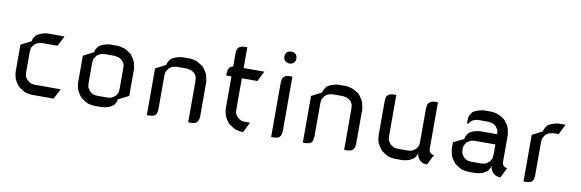

<svg xmlns="http://www.w3.org/2000/svg" viewBox="-45 -912 3792 1253"><g transform="rotate(10 1851.5 -286.0)"><path d="M57.1 -128.9V-309.1L125 -344.2L128.9 -359.9L133.8 -369.1L143.1 -381.8L147 -387.2L160.2 -395L176.8 -402.8L203.1 -410.2L220.2 -412.1H331.1L296.9 -344.2H193.8L176.8 -340.8L168 -338.9L160.2 -335L147 -326.2L143.1 -321.8L132.8 -309.1L128.9 -300.8L127 -292L125 -273.9V-137.2L127 -120.1L128.9 -110.8L133.8 -103L143.1 -89.8L147 -85.9L160.2 -77.1L168 -71.8L176.8 -69.8L193.8 -67.9H366.2L331.1 0H186L168 -2L143.1 -7.8L125 -17.1L100.1 -34.2L90.8 -43L74.2 -67.9L64.9 -85.9L59.1 -110.8Z M470.7 -128.9V-309.1L538.6 -344.2L542.5 -359.9L547.4 -369.1L556.6 -381.8L560.5 -387.2L573.7 -395L590.3 -402.8L616.7 -410.2L633.8 -412.1H685.5L701.7 -410.2L728.5 -402.8L744.6 -395L771.5 -377.9L779.8 -369.1L796.4 -344.2L805.7 -326.2L811.5 -300.8L814.5 -283.2V-103L744.6 -67.9L741.7 -50.8L736.8 -43L728.5 -28.8L723.6 -24.9L710.4 -17.1L693.4 -7.8L667.5 -2L650.4 0H599.6L581.5 -2L556.6 -7.8L538.6 -17.1L513.7 -34.2L504.4 -43L487.8 -67.9L478.5 -85.9L472.7 -110.8ZM538.6 -137.2 540.5 -120.1 542.5 -110.8 547.4 -103 556.6 -89.8 560.5 -85.9 573.7 -77.1 581.5 -71.8 590.3 -69.8 607.4 -67.9H676.8L693.4 -69.8L701.7 -71.8L710.4 -77.1L723.6 -85.9L728.5 -89.8L736.8 -103L741.7 -110.8L742.7 -120.1L744.6 -137.2V-273.9L743.7 -292L741.7 -300.8L736.8 -309.1L728.5 -321.8L723.6 -326.2L710.4 -335L701.7 -338.9L693.4 -340.8L676.8 -344.2H607.4L590.3 -340.8L581.5 -338.9L573.7 -335L560.5 -326.2L556.6 -321.8L547.4 -309.1L542.5 -300.8L540.5 -292L538.6 -273.9Z M949.2 0V-309.1L1017.1 -344.2L1021.5 -359.9L1026.4 -369.1L1035.2 -381.8L1039.1 -387.2L1052.2 -395L1069.3 -402.8L1095.2 -410.2L1112.3 -412.1H1164.1L1180.2 -410.2L1207.5 -402.8L1223.1 -395L1250.5 -377.9L1258.3 -369.1L1275.4 -344.2L1284.2 -326.2L1290 -300.8L1293.5 -283.2V-50.8L1291.5 -34.2L1288.1 -24.9L1284.2 -17.1L1275.4 -7.8L1266.1 -3.9L1258.3 -2L1241.2 0H1223.1V-273.9L1221.2 -292L1220.2 -300.8L1215.3 -309.1L1207.5 -321.8L1202.1 -326.2L1189.5 -335L1180.2 -338.9L1172.4 -340.8L1155.3 -344.2H1086.4L1069.3 -340.8L1060.1 -338.9L1052.2 -335L1039.1 -326.2L1035.2 -321.8L1026.4 -309.1L1021.5 -300.8L1019 -292L1017.1 -273.9V-50.8L1015.1 -34.2L1013.2 -24.9L1009.3 -17.1L1000.5 -7.8L992.2 -3.9L983.4 -2L966.3 0Z M1415 -344.2V-359.9L1417 -377.9L1418.9 -387.2L1423.3 -395L1432.1 -402.8L1440.4 -408.2L1449.2 -410.2V-498L1451.2 -516.1L1453.1 -522.9L1458 -532.2L1466.3 -541L1475.1 -544.9L1483.4 -547.9L1501 -549.8H1518.1V-412.1H1655.3L1621.1 -344.2H1518.1V-137.2L1519 -120.1L1522 -110.8L1526.4 -103L1535.2 -89.8L1539.1 -85.9L1552.2 -77.1L1561 -71.8L1569.3 -69.8L1587.4 -67.9H1621.1L1587.4 0H1578.1L1561 -2L1535.2 -7.8L1518.1 -17.1L1492.2 -34.2L1483.4 -43L1466.3 -67.9L1458 -85.9L1451.2 -110.8L1449.2 -128.9V-344.2Z M1767.1 -527.8V-537.1L1769 -545.9L1770 -549.8L1774.9 -559.1L1781.2 -564L1789.1 -568.8L1793 -569.8L1802.2 -571.8H1811L1820.3 -569.8L1824.2 -568.8L1832 -564L1837.9 -559.1L1843.3 -549.8L1844.2 -545.9L1846.2 -537.1V-527.8L1844.2 -519L1843.3 -515.1L1837.9 -506.8L1832 -501L1824.2 -496.1L1820.3 -495.1L1811 -493.2H1802.2L1793 -495.1L1789.1 -496.1L1781.2 -501L1774.9 -506.8L1770 -515.1L1769 -519ZM1772.9 0V-359.9L1774.9 -377.9L1776.9 -387.2L1781.2 -395L1790 -402.8L1797.9 -408.2L1807.1 -410.2L1824.2 -412.1H1841.3V-50.8L1838.9 -34.2L1836.9 -24.9L1833 -17.1L1824.2 -7.8L1815.9 -3.9L1807.1 -2L1790 0Z M1982.9 0V-309.1L2050.8 -344.2L2055.2 -359.9L2060.1 -369.1L2068.8 -381.8L2072.8 -387.2L2085.9 -395L2103 -402.8L2128.9 -410.2L2146 -412.1H2197.8L2213.9 -410.2L2241.2 -402.8L2256.8 -395L2284.2 -377.9L2292 -369.1L2309.1 -344.2L2317.9 -326.2L2323.7 -300.8L2327.1 -283.2V-50.8L2325.2 -34.2L2321.8 -24.9L2317.9 -17.1L2309.1 -7.8L2299.8 -3.9L2292 -2L2274.9 0H2256.8V-273.9L2254.9 -292L2253.9 -300.8L2249 -309.1L2241.2 -321.8L2235.8 -326.2L2223.1 -335L2213.9 -338.9L2206.1 -340.8L2189 -344.2H2120.1L2103 -340.8L2093.8 -338.9L2085.9 -335L2072.8 -326.2L2068.8 -321.8L2060.1 -309.1L2055.2 -300.8L2052.7 -292L2050.8 -273.9V-50.8L2048.8 -34.2L2046.9 -24.9L2043 -17.1L2034.2 -7.8L2025.9 -3.9L2017.1 -2L2000 0Z M2461.9 -128.9V-359.9L2463.9 -377.9L2465.8 -387.2L2469.7 -395L2479 -402.8L2486.8 -408.2L2496.1 -410.2L2512.7 -412.1H2529.8V-137.2L2531.7 -120.1L2533.7 -110.8L2539.1 -103L2547.9 -89.8L2551.8 -85.9L2564.9 -77.1L2572.8 -71.8L2582 -69.8L2599.1 -67.9H2668L2685.1 -69.8L2692.9 -71.8L2701.7 -77.1L2714.8 -85.9L2719.7 -89.8L2728 -103L2732.9 -110.8L2733.9 -120.1L2735.8 -137.2V-359.9L2737.8 -377.9L2740.7 -387.2L2745.1 -395L2753.9 -402.8L2762.7 -408.2L2771 -410.2L2788.1 -412.1H2805.7V-103L2806.6 -94.2L2808.1 -89.8L2812 -81.1L2817.9 -75.2L2826.7 -69.8L2831.1 -68.8L2839.8 -67.9L2805.7 0L2788.1 -2L2778.8 -3.9L2771 -7.8L2757.8 -17.1L2753.9 -21L2745.1 -34.2L2740.7 -43L2737.8 -50.8L2735.8 -67.9L2732.9 -50.8L2728 -43L2719.7 -28.8L2714.8 -24.9L2701.7 -17.1L2685.1 -7.8L2658.7 -2L2642.1 0H2590.8L2572.8 -2L2547.9 -7.8L2529.8 -17.1L2504.9 -34.2L2496.1 -43L2479 -67.9L2469.7 -85.9L2463.9 -110.8Z M2947.3 -128.9V-171.9L3016.6 -206.1L3020.5 -223.1L3025.4 -231L3033.7 -244.1L3037.6 -249L3050.3 -257.8L3068.4 -266.1L3093.8 -272L3111.3 -273.9H3222.7L3220.7 -292L3218.8 -300.8L3213.4 -309.1L3205.6 -321.8L3200.7 -326.2L3188.5 -335L3179.7 -338.9L3170.4 -340.8L3154.3 -344.2H3084.5L3068.4 -341.8L3059.6 -338.9L3050.3 -335L3037.6 -326.2L3033.7 -321.8L3025.4 -309.1H3016.6V-344.2L3020.5 -359.9L3025.4 -369.1L3033.7 -381.8L3037.6 -387.2L3050.3 -395L3068.4 -402.8L3093.8 -410.2L3111.3 -412.1H3162.6L3179.7 -410.2L3205.6 -402.8L3222.7 -395L3248.5 -377.9L3256.3 -369.1L3274.4 -344.2L3282.7 -326.2L3288.6 -300.8L3291.5 -283.2V-103L3292.5 -94.2L3293.5 -89.8L3297.4 -81.1L3303.7 -75.2L3312.5 -69.8L3316.4 -68.8L3325.7 -67.9L3291.5 0L3274.4 -2L3265.6 -3.9L3257.3 -7.8L3244.6 -17.1L3240.7 -21L3231.4 -34.2L3227.5 -43L3224.6 -50.8L3222.7 -67.9L3218.8 -50.8L3213.4 -43L3205.6 -28.8L3200.7 -24.9L3188.5 -17.1L3170.4 -7.8L3145.5 -2L3127.4 0H3076.7L3059.6 -2L3033.7 -7.8L3016.6 -17.1L2990.7 -34.2L2982.4 -43L2964.4 -67.9L2955.6 -85.9L2949.7 -110.8ZM3016.6 -137.2 3018.6 -120.1 3020.5 -110.8 3025.4 -103 3033.7 -89.8 3037.6 -85.9 3050.3 -77.1 3059.6 -71.8 3068.4 -69.8 3084.5 -67.9H3154.3L3170.4 -69.8L3179.7 -71.8L3188.5 -77.1L3200.7 -85.9L3205.6 -89.8L3213.4 -103L3218.8 -110.8L3220.7 -120.1L3222.7 -137.2V-206.1H3084.5L3068.4 -204.1L3059.6 -201.2L3050.3 -196.8L3037.6 -188L3033.7 -185.1L3025.4 -171.9L3020.5 -163.1L3018.6 -153.8Z M3445.3 0V-309.1L3513.2 -344.2L3517.6 -359.9L3522.5 -369.1L3531.2 -381.8L3535.2 -387.2L3548.3 -395L3565.4 -402.8L3591.3 -410.2L3608.4 -412.1H3651.4L3617.2 -344.2H3582.5L3565.4 -340.8L3556.2 -338.9L3548.3 -335L3535.2 -326.2L3531.2 -321.8L3522.5 -309.1L3517.6 -300.8L3515.1 -292L3513.2 -273.9V-50.8L3511.2 -34.2L3509.3 -24.9L3505.4 -17.1L3496.6 -7.8L3488.3 -3.9L3479.5 -2L3462.4 0Z"/></g></svg>

Font: Petahja
Style: Regular
Weight: 400
Designer: T. Christopher White
Version: Version 1.1